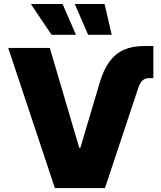

<svg xmlns="http://www.w3.org/2000/svg" viewBox="-20 -949 815 969"><path d="M708 -716.8H753.9V-554.7H733.4Q712.9 -554.7 700 -543.5Q687 -532.2 678.7 -507.8L509.8 0H256.8L21.5 -707H231.4L379.9 -203.1H385.7L482.4 -529.3Q502 -596.2 532.2 -637.5Q562.5 -678.7 605.5 -697.8Q648.4 -716.8 708 -716.8ZM135.7 -928.7H295.9L363.3 -773.4H240.2ZM357.4 -928.7H507.8L543.9 -773.4H424.8Z"/></svg>

Font: Pretendard Std Black
Style: Regular
Weight: 900
Designer: Base glyphs from Inter by Rasmus Andersson; Hangeul glyphs from Noto Sans CJK(Source Han Sans) by Jang Soo-young and Kan
Foundry: Kil Hyung-jin
Version: Version 1.309